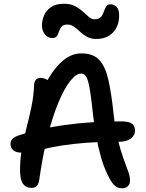

<svg xmlns="http://www.w3.org/2000/svg" viewBox="-20 -995 780 1025"><path d="M631 10Q606 10 588.5 -8Q571 -26 552 -68Q534 -104 519 -156.5Q504 -209 493.5 -268Q483 -327 477 -380Q470 -445 464 -488Q458 -531 451.5 -556Q445 -581 436 -591.5Q427 -602 412 -602Q386 -602 354.5 -562Q323 -522 292 -448Q261 -374 234.5 -270Q208 -166 190 -38Q187 -15 177.5 -3.5Q168 8 149 8Q119 8 103 -13.5Q87 -35 87 -87Q87 -147 97.5 -204Q108 -261 122.5 -316.5Q137 -372 148.5 -428.5Q160 -485 162 -542Q163 -559 171.5 -569Q180 -579 197 -579Q213 -579 229 -570.5Q245 -562 258 -542L213 -529Q257 -617 307 -663.5Q357 -710 415 -710Q477 -710 509.5 -675.5Q542 -641 558.5 -569Q575 -497 587 -381Q596 -302 610.5 -244.5Q625 -187 639.5 -147.5Q654 -108 664 -80.5Q674 -53 674 -32Q674 -12 663 -1Q652 10 631 10ZM96 -180Q65 -180 50.5 -193Q36 -206 36 -227Q36 -242 45.5 -252.5Q55 -263 77 -271Q185 -308 324 -327.5Q463 -347 627 -347Q670 -347 685.5 -334Q701 -321 701 -298Q701 -272 678 -255Q655 -238 613 -238Q512 -238 438.5 -232.5Q365 -227 312.5 -218.5Q260 -210 222 -201Q184 -192 154.5 -186Q125 -180 96 -180ZM259 -792Q235 -792 219.5 -811.5Q204 -831 204 -859Q204 -886 215.5 -913Q227 -940 253 -957.5Q279 -975 322 -975Q356 -975 380 -962.5Q404 -950 422 -933.5Q440 -917 454.5 -904.5Q469 -892 485 -892Q504 -892 514 -900Q524 -908 529 -920Q534 -932 538.5 -944Q543 -956 550 -964Q557 -972 570 -972Q590 -972 603 -958Q616 -944 616 -911Q616 -856 583 -821.5Q550 -787 494 -787Q465 -787 444.5 -798.5Q424 -810 407.5 -825.5Q391 -841 375 -852.5Q359 -864 340 -864Q318 -864 309 -853Q300 -842 295.5 -828Q291 -814 284 -803Q277 -792 259 -792Z"/></svg>

Font: Shantell Sans Medium
Style: Regular
Weight: 500
Designer: Stephen Nixon, Anya Danilova, Shantell Martin
Foundry: Arrow Type
Version: Version 1.011;[c5ecc13dd]